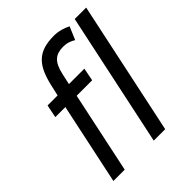

<svg xmlns="http://www.w3.org/2000/svg" viewBox="-207 -863 984 984"><g transform="rotate(-45 285.0 -371.0)"><path d="M412.1 -648.9Q399.4 -657.2 382.1 -663.1Q364.7 -668.9 344.2 -668.9Q323.7 -668.9 307.4 -663.8Q291 -658.7 278.8 -647.5Q266.6 -636.2 257.8 -617.4Q249 -598.6 243.2 -571.8L230 -512.2H341.8L328.1 -441.9H215.8L122.1 0H40L133.8 -441.9H61L75.2 -512.2H147.9L159.2 -562Q169.4 -609.4 183.8 -643.3Q198.2 -677.2 220.2 -699.2Q242.2 -721.2 273.7 -731.7Q305.2 -742.2 350.1 -742.2Q375.5 -742.2 398.9 -735.8Q422.4 -729.5 441.9 -719.2ZM332.5 0 486.8 -727.1H569.8L415.5 0Z"/></g></svg>

Font: Clear Sans
Style: Italic
Weight: 400
Italic angle: -12°
Foundry: Intel Corporation
Version: Version 1.00